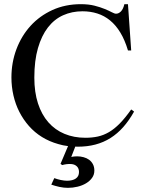

<svg xmlns="http://www.w3.org/2000/svg" viewBox="-20 -698 708 934"><path d="M439 131.8Q439 151.9 427.7 167.5Q416.5 183.1 398.4 193.8Q380.4 204.6 357.2 210.2Q334 215.8 310.5 215.8Q290 215.8 269 211.2Q248 206.5 229.5 200.2L244.1 168.5Q250.5 170.9 258.5 173.3Q266.6 175.8 275.1 177.5Q283.7 179.2 291.5 180.2Q299.3 181.2 305.7 181.2Q333.5 181.2 348.9 170.4Q364.3 159.7 364.3 138.7Q364.3 121.6 354.2 111.6Q344.2 101.6 327.6 100.1Q315.9 99.1 304.2 100.6Q292.5 102.1 282.7 105L274.4 99.1L311 12.7Q286.1 9.8 263.7 2.9Q220.2 -9.3 184.3 -31.5Q148.4 -53.7 120.8 -85Q93.3 -116.2 74.2 -153.6Q55.2 -190.9 45.4 -233.6Q35.6 -276.4 35.6 -321.3Q35.6 -393.6 59.8 -458.3Q84 -522.9 128.2 -571.8Q172.4 -620.6 234.9 -649.2Q297.4 -677.7 373.5 -677.7Q411.1 -677.7 439.7 -670.4Q468.3 -663.1 489 -654.5Q509.8 -646 523.4 -638.7Q537.1 -631.3 544.4 -631.3Q557.6 -631.3 568.6 -642.8Q579.6 -654.3 585 -677.7H602.5L618.2 -452.6H602.5Q587.4 -503.4 565.4 -539.6Q543.5 -575.7 515.4 -598.6Q487.3 -621.6 453.6 -632.3Q419.9 -643.1 381.3 -643.1Q330.1 -643.1 287.1 -623.8Q244.1 -604.5 213.1 -564.5Q182.1 -524.4 164.6 -463.9Q147 -403.3 147 -320.3Q147 -249.5 164.8 -194.8Q182.6 -140.1 215.3 -103Q248 -65.9 293.7 -46.9Q339.4 -27.8 395.5 -27.8Q428.2 -27.8 456.1 -33.9Q483.9 -40 510.3 -55.4Q536.6 -70.8 562.7 -97.4Q588.9 -124 618.2 -165.5L632.3 -155.3Q607.9 -111.8 579.6 -79.8Q551.3 -47.9 517.6 -26.6Q483.9 -5.4 444.3 5.1Q404.8 15.6 357.9 15.6Q352.1 15.6 346.2 15.1L326.7 65.4Q339.8 62.5 355.5 62.5Q371.6 62.5 386.7 66.7Q401.9 70.8 413.3 79.1Q424.8 87.4 431.9 100.6Q439 113.8 439 131.8Z"/></svg>

Font: Doulos SIL
Style: Regular
Weight: 400
Designer: Walt Agee, Victor Gaultney, Peter Martin, Debbi Hosken
Foundry: SIL International
Version: Version 4.110; 2011; Maintenance release